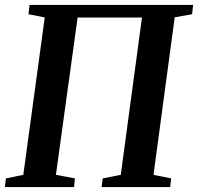

<svg xmlns="http://www.w3.org/2000/svg" viewBox="-22 -763 808 783"><path d="M-2 0 2 -35.5 73 -50 160.5 -692 94 -705 98.5 -743H765.5L761.5 -705L690.5 -692.5L604 -50L676 -35.5L672 0H392.5L397 -35.5L470.5 -50L557 -691.5H294.5L206 -50L283.5 -35.5L280 0Z"/></svg>

Font: Merriweather 60pt SemiBold
Style: Italic
Weight: 600
Italic angle: -7.8°
Version: Version 2.101